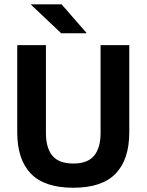

<svg xmlns="http://www.w3.org/2000/svg" viewBox="-20 -846 672 880"><path d="M316 14.5Q184 14.5 121.5 -50.2Q59 -115 59 -239.5V-639H190.5V-236.5Q190.5 -168 220.2 -132.2Q250 -96.5 316 -96.5Q381.5 -96.5 411.2 -132.2Q441 -168 441 -236.5V-639H572.5V-239.5Q572.5 -115 510 -50.2Q447.5 14.5 316 14.5ZM376.5 -695 262.5 -826H122V-824.5L260.5 -693.5H376.5Z"/></svg>

Font: Anek Kannada Medium SemiBold
Style: Regular
Weight: 600
Version: Version 1.003